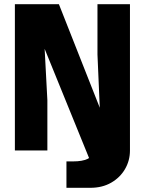

<svg xmlns="http://www.w3.org/2000/svg" viewBox="-20 -718 690 916"><path d="M409 46 193 -485 206 -240V0H51V-698H261L456 -204L445 -458V-698H600V0ZM297 178V52H329Q373 52 398 40Q423 28 423 -12V-83H600V0Q600 48 576.5 88.5Q553 129 510.5 153.5Q468 178 411 178Z"/></svg>

Font: Azeret Mono
Style: Bold
Weight: 700
Designer: Martin Vácha
Foundry: Displaay
Version: Version 1.002